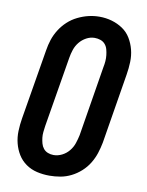

<svg xmlns="http://www.w3.org/2000/svg" viewBox="-85 -807 670 876"><g transform="rotate(10 250.0 -369.0)"><path d="M205 8Q175 8 147 1.5Q119 -5 96 -21Q73 -37 58.5 -60.5Q44 -84 37 -111.5Q30 -139 31 -168.5Q32 -198 37 -228L91 -552Q95 -578 103 -602.5Q111 -627 125.5 -650Q140 -673 160 -691.5Q180 -710 204.5 -722Q229 -734 254 -740Q279 -746 305 -746Q335 -746 362.5 -738Q390 -730 413 -714.5Q436 -699 450.5 -675Q465 -651 472 -623.5Q479 -596 478 -566.5Q477 -537 472 -507L419 -183Q414 -157 406 -132.5Q398 -108 384 -85Q370 -62 349.5 -43.5Q329 -25 305 -13Q281 -1 255.5 3.5Q230 8 205 8ZM207 -88Q227 -88 246 -97.5Q265 -107 278.5 -123.5Q292 -140 298.5 -159.5Q305 -179 309 -198L362 -523Q365 -537 366 -551Q367 -565 365.5 -578.5Q364 -592 360.5 -605Q357 -618 348.5 -628Q340 -638 327 -642.5Q314 -647 300 -647Q280 -647 261.5 -637Q243 -627 230 -611Q217 -595 210.5 -575.5Q204 -556 201 -537L147 -212Q145 -198 143.5 -184Q142 -170 143.5 -157Q145 -144 148.5 -131Q152 -118 160 -108Q168 -98 180.5 -93Q193 -88 207 -88Z"/></g></svg>

Font: Iosevka Slab Oblique
Style: Bold
Weight: 700
Italic angle: -9°
Monospace: yes
Designer: Belleve Invis
Foundry: Belleve Invis
Version: Version 11.1.1; ttfautohint (v1.8.3)